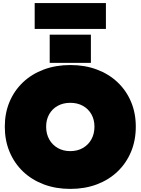

<svg xmlns="http://www.w3.org/2000/svg" viewBox="-20 -1206 908 1240"><path d="M434 14Q340.5 14 262.8 -15.2Q185 -44.5 128.8 -98.2Q72.5 -152 41.8 -225.5Q11 -299 11 -388Q11 -476 41.8 -548.8Q72.5 -621.5 128.8 -674.8Q185 -728 262.8 -757Q340.5 -786 434.5 -786Q528 -786 605.5 -757Q683 -728 739.2 -674.8Q795.5 -621.5 826.2 -548.8Q857 -476 857 -388Q857 -299 826.2 -225.5Q795.5 -152 739.2 -98.2Q683 -44.5 605.5 -15.2Q528 14 434 14ZM434 -230Q480 -230 515.2 -250.2Q550.5 -270.5 570.2 -306Q590 -341.5 590 -388Q590 -433.5 570.2 -468.2Q550.5 -503 515.2 -522.5Q480 -542 434 -542Q388 -542 352.8 -522.5Q317.5 -503 297.8 -468.2Q278 -433.5 278 -388Q278 -341.5 297.8 -306Q317.5 -270.5 352.8 -250.2Q388 -230 434 -230ZM301 -982H567V-800H301ZM664 -1186V-1019H204V-1186Z"/></svg>

Font: Hepta Slab Black
Style: Regular
Weight: 900
Designer: Michael LaGattuta
Foundry: Michael LaGattuta
Version: Version 1.102